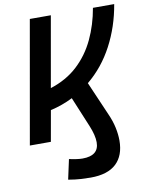

<svg xmlns="http://www.w3.org/2000/svg" viewBox="-99 -763 820 1068"><g transform="rotate(-10 311.0 -229.0)"><path d="M22.9 0 145 -693.4H263.7L193.4 -294.4Q285.2 -323.7 347.7 -382.1Q410.2 -440.4 447.8 -520.3Q485.4 -600.1 501.5 -693.4H621.6Q600.6 -568.8 544.9 -463.6Q489.3 -358.4 400.9 -285.6L483.4 -95.2Q502 -53.7 510.3 -14.9Q518.6 23.9 518.6 58.6Q518.6 143.6 470.2 189Q421.9 234.4 325.7 234.4Q301.8 234.4 271 232.7Q240.2 231 199.7 224.1L224.1 111.8Q271 122.1 299.3 122.1Q392.1 122.1 392.1 46.4Q392.1 7.3 369.1 -48.3L298.3 -218.8Q239.3 -189 172.4 -173.8L141.6 0Z"/></g></svg>

Font: Cascadia Mono NF SemiBold
Style: Italic
Weight: 600
Italic angle: -10°
Monospace: yes
Designer: Aaron Bell
Foundry: Saja Typeworks
Version: Version 2404.023; ttfautohint (v1.8.4)